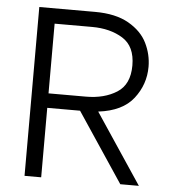

<svg xmlns="http://www.w3.org/2000/svg" viewBox="-51 -747 707 793"><g transform="rotate(5 302.5 -350.0)"><path d="M311 -700Q397 -700 451 -669Q505 -638 528 -591Q551 -544 551 -493Q551 -420 505.5 -361.5Q460 -303 360 -291L554 0H477L285 -288H149V0H80V-700ZM304 -348Q380 -348 432 -381Q484 -414 484 -493Q484 -572 432 -604.5Q380 -637 304 -637H149V-348Z"/></g></svg>

Font: Lopes Sans Light
Style: Regular
Weight: 300
Designer: Gabriel Lam, Diego Maldonado
Foundry: TypeRant, Foresti Design
Version: Version 4.000